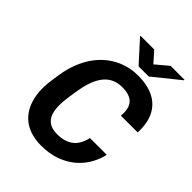

<svg xmlns="http://www.w3.org/2000/svg" viewBox="-252 -1041 1187 1187"><g transform="rotate(45 342.0 -447.5)"><path d="M81 -332C73 -279 71 -232 78 -190C97 -75 169 10 319 10C363 10 403 4 439 -8C540 -42 618 -118 646 -237H499C481 -152 429 -110 338 -110C219 -110 210 -211 229 -332L236 -379C256 -507 303 -601 418 -601C510 -601 545 -556 536 -470H683C691 -625 610 -721 437 -721C392 -721 351 -713 312 -697C194 -649 113 -536 88 -378ZM273 -901 398 -763H487L657 -900V-905H536L454 -836L393 -905H273Z"/></g></svg>

Font: Asimov Pro
Style: BdObl
Weight: 700
Designer: Google
Version: Version 2.000980; 2014